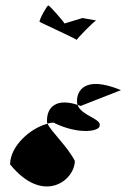

<svg xmlns="http://www.w3.org/2000/svg" viewBox="-20 -826 512 703"><path d="M17 -224C139 -74 254 -166 254 -237C226 -291 168 -343 154 -373C91 -357 17 -291 17 -224ZM125 -746C125 -745 254 -686 261 -680C263 -686 324 -748 332 -751L282 -760L216 -740C214 -746 162 -806 157 -806C152 -806 123 -754 125 -746ZM152 -384C152 -381 152 -377 154 -373C161 -376 169 -377 176 -377C266 -332 345 -344 345 -366C352 -391 277 -403 264 -442C192 -466 152 -439 152 -384ZM261 -680C262 -680 261 -680 261 -680ZM262 -458C262 -452 262 -447 264 -442C268 -441 271 -439 275 -438L423 -496C285 -553 262 -488 262 -458ZM332 -751C333 -751 333 -751 333 -751C333 -751 332 -751 332 -751Z"/></svg>

Font: Ampere
Style: SuCnd
Weight: 400
Version: Version 1